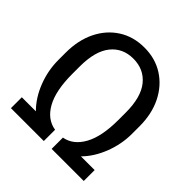

<svg xmlns="http://www.w3.org/2000/svg" viewBox="-192 -866 1009 1009"><g transform="rotate(45 312.5 -361.0)"><path d="M41.2 0V-81H145.6Q95.5 -131 66.9 -204.5Q38.4 -278.1 38.4 -355.1V-410.5Q38.4 -502.1 72.8 -572.3Q107.2 -642.4 169 -682Q230.8 -721.6 312.5 -721.6Q393.5 -721.6 455.3 -682Q517 -642.4 551.8 -572.3Q586.6 -502.1 586.6 -410.5V-355.1Q586.6 -278.1 558.2 -204.5Q529.8 -131 480.5 -81H582.4V0H343.8V-83.8Q408.7 -95.5 446.6 -164.1Q484.4 -232.6 484.4 -355.1V-410.5Q484.4 -524.5 437.9 -581.9Q391.3 -639.2 312.5 -639.2Q233.7 -639.2 187.9 -581.9Q142 -524.5 142 -410.5V-355.1Q142 -231.5 180.2 -163Q218.4 -94.5 285.5 -83.8V0Z"/></g></svg>

Font: Interface
Style: Regular
Weight: 400
Designer: Rasmus Andersson
Foundry: rsms
Version: Version 1.8